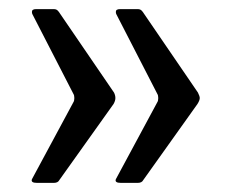

<svg xmlns="http://www.w3.org/2000/svg" viewBox="-20 -472 498 421"><path d="M143 -257Q143 -263 141 -266L51 -441Q50 -443 50 -446Q50 -452 59 -452H98Q101 -452 103.5 -451Q106 -450 109 -446L230 -269Q233 -263 233 -257Q233 -251 229 -244L110 -77Q107 -71 98 -71H61Q47 -71 50 -79L141 -248Q143 -251 143 -257ZM327 -257Q327 -263 325 -266L235 -441Q234 -443 234 -446Q234 -452 243 -452H282Q285 -452 287.5 -451Q290 -450 293 -446L414 -269Q418 -261 418 -257Q418 -252 413 -244L294 -77Q291 -71 282 -71H245Q231 -71 234 -79L325 -248Q327 -251 327 -257Z"/></svg>

Font: n
Style: Regular
Weight: 500
Designer: Pablo Impallari, Rodrigo Fuenzalida
Foundry: Impallari Type
Version: Version 1.002; ttfautohint (v1.5)